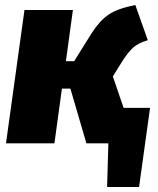

<svg xmlns="http://www.w3.org/2000/svg" viewBox="-20 -574 634 769"><path d="M581 -142 537 175H409L414 0H326L262 -219H228L198 0H4L78 -534H272L244 -329H277L347 -441Q379 -491 415 -515.5Q451 -540 522 -554L572 -413Q534 -402 513.5 -383.5Q493 -365 470 -329L432 -268L475 -142Z"/></svg>

Font: Fira Sans Black
Style: Italic
Weight: 900
Italic angle: -8°
Designer: Carrois Corporate & Edenspiekermann AG
Foundry: Carrois Corporate GbR & Edenspiekermann AG
Version: Version 4.203